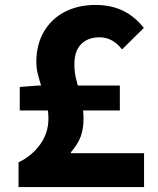

<svg xmlns="http://www.w3.org/2000/svg" viewBox="-20 -757 639 777"><path d="M176 -277Q176 -315 164 -354Q161 -362 158.5 -371Q156 -380 153 -389Q140 -430 133.5 -455.5Q127 -481 127 -506Q127 -577 158 -629.5Q189 -682 243 -709.5Q297 -737 366 -737Q429 -737 477 -714Q525 -691 562 -644L474 -557Q436 -606 383 -606Q336 -606 308.5 -578.5Q281 -551 281 -496Q281 -459 291 -426L296 -406Q307 -366 312.5 -336.5Q318 -307 318 -276Q318 -234 306 -203Q294 -172 267 -141V-137H563V0H55V-100Q109 -126 142.5 -172.5Q176 -219 176 -277ZM60 -405 136 -411H465V-310H60Z"/></svg>

Font: Merged Yaku Han JP ExtraBold
Style: Regular
Weight: 800
Designer: Ryoko NISHIZUKA 西塚涼子 (kana, bopomofo & ideographs); Paul D. Hunt (Latin, Greek & Cyrillic); Sandoll Communications 산돌커뮤니
Foundry: Adobe
Version: Version 2.004